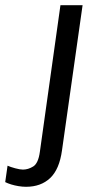

<svg xmlns="http://www.w3.org/2000/svg" viewBox="-119 -531 404 737"><path d="M-19 186Q-33 186 -48 183.5Q-63 181 -76 177Q-89 173 -99 168L-90 105Q-79 110 -60.5 115Q-42 120 -31 120Q-11 120 8.5 108Q28 96 34 52L113 -511H198L119 46Q109 119 73.5 152.5Q38 186 -19 186Z"/></svg>

Font: Chivo Medium Light
Style: Italic
Weight: 300
Italic angle: -8.05°
Version: Version 2.002